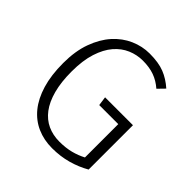

<svg xmlns="http://www.w3.org/2000/svg" viewBox="-187 -842 998 998"><g transform="rotate(45 312.5 -342.5)"><path d="M507 -591Q475 -619 438.5 -632Q402 -645 354 -645Q311 -645 271 -628Q231 -611 200 -575Q169 -539 150.5 -481.5Q132 -424 132 -343Q132 -265 147.5 -207.5Q163 -150 191 -113Q219 -76 258 -58Q297 -40 345 -40Q391 -40 428 -49.5Q465 -59 497 -76V-321H357L350 -371H555V-45Q510 -19 456.5 -4Q403 11 342 11Q282 11 232 -11Q182 -33 146 -77Q110 -121 90 -187.5Q70 -254 70 -343Q70 -431 94 -497Q118 -563 157.5 -607Q197 -651 248 -673.5Q299 -696 353 -696Q419 -696 462 -679Q505 -662 543 -628Z"/></g></svg>

Font: Jldddboxgfspflltxgxzjzlszac
Style: Regular
Weight: 300
Designer: Carrois Corporate & Edenspiekermann
Foundry: Carrois Corporate GbR & Edenspiekermann AG
Version: Version 2.001